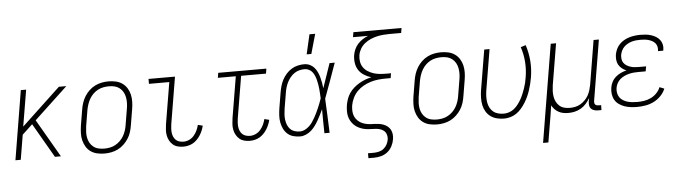

<svg xmlns="http://www.w3.org/2000/svg" viewBox="-54 -986 5108 1438"><g transform="rotate(-5 2500.0 -266.5)"><path d="M326 0 177 -258 100 -186 69 0H29L115 -520H155L109 -246L401 -520H457L206 -285L371 0Z M699 8Q671 8 644 2Q617 -4 595.5 -19Q574 -34 560.5 -56.5Q547 -79 540.5 -105Q534 -131 535 -159Q536 -187 540 -215L560 -335Q564 -361 572.5 -386Q581 -411 595 -433.5Q609 -456 629 -475Q649 -494 673 -506Q697 -518 723 -523Q749 -528 774 -528Q802 -528 829 -522Q856 -516 877.5 -501Q899 -486 913 -463.5Q927 -441 933 -415Q939 -389 938.5 -361Q938 -333 933 -305L913 -185Q909 -159 901 -134Q893 -109 878.5 -86.5Q864 -64 844 -45Q824 -26 800 -14Q776 -2 750 3Q724 8 699 8ZM700 -29Q720 -29 741.5 -33Q763 -37 782.5 -47.5Q802 -58 818.5 -74Q835 -90 846 -109Q857 -128 864 -149Q871 -170 874 -191L894 -311Q898 -333 898.5 -355Q899 -377 895 -398Q891 -419 881 -437Q871 -455 854.5 -468Q838 -481 817.5 -486Q797 -491 774 -491Q754 -491 732.5 -487Q711 -483 691 -472.5Q671 -462 655 -446Q639 -430 628 -411Q617 -392 610 -371Q603 -350 599 -329L579 -209Q576 -187 575 -165Q574 -143 578 -122Q582 -101 592 -83Q602 -65 618.5 -52Q635 -39 656 -34Q677 -29 700 -29Z M1291 8Q1269 8 1248.5 2.5Q1228 -3 1213 -16Q1198 -29 1188 -47Q1178 -65 1174 -86Q1170 -107 1171.5 -128.5Q1173 -150 1176 -172L1228 -483H1075V-520H1274L1215 -166Q1213 -150 1212 -134Q1211 -118 1213 -102.5Q1215 -87 1221 -73Q1227 -59 1238 -48.5Q1249 -38 1264.5 -33.5Q1280 -29 1296 -29Q1317 -29 1338 -38.5Q1359 -48 1374 -65.5Q1389 -83 1398.5 -103.5Q1408 -124 1413 -145L1449 -136Q1445 -118 1437.5 -100Q1430 -82 1419.5 -65.5Q1409 -49 1395 -34.5Q1381 -20 1364.5 -10.5Q1348 -1 1329 3.5Q1310 8 1291 8Z M1791 8Q1769 8 1748.5 2.5Q1728 -3 1713 -16Q1698 -29 1688 -47Q1678 -65 1674 -86Q1670 -107 1671.5 -128.5Q1673 -150 1676 -172L1728 -483H1593L1599 -520H1961L1955 -483H1768L1715 -166Q1713 -150 1712 -134Q1711 -118 1713 -102.5Q1715 -87 1721 -73Q1727 -59 1738 -48.5Q1749 -38 1764.5 -33.5Q1780 -29 1796 -29Q1817 -29 1838 -38.5Q1859 -48 1874 -65.5Q1889 -83 1898.5 -103.5Q1908 -124 1913 -145L1949 -136Q1945 -118 1937.5 -100Q1930 -82 1919.5 -65.5Q1909 -49 1895 -34.5Q1881 -20 1864.5 -10.5Q1848 -1 1829 3.5Q1810 8 1791 8Z M2170 8Q2143 8 2118 1Q2093 -6 2074.5 -22.5Q2056 -39 2045 -62Q2034 -85 2029.5 -110Q2025 -135 2026.5 -162Q2028 -189 2032 -215L2052 -335Q2056 -359 2063 -383Q2070 -407 2082 -429Q2094 -451 2111.5 -470.5Q2129 -490 2151 -503.5Q2173 -517 2197.5 -522.5Q2222 -528 2245 -528Q2268 -528 2287.5 -519Q2307 -510 2320.5 -494.5Q2334 -479 2343 -460Q2352 -441 2357.5 -420.5Q2363 -400 2367 -379Q2371 -358 2373 -336Q2389 -382 2404.5 -428Q2420 -474 2436 -520H2475Q2451 -454 2428 -388Q2405 -322 2380 -257Q2384 -193 2386 -128.5Q2388 -64 2391 0H2352Q2351 -45 2350.5 -90.5Q2350 -136 2350 -181Q2340 -160 2330 -139.5Q2320 -119 2308.5 -99Q2297 -79 2283.5 -60.5Q2270 -42 2252.5 -26.5Q2235 -11 2213 -1.5Q2191 8 2170 8ZM2171 -29Q2189 -29 2206.5 -37.5Q2224 -46 2239 -59.5Q2254 -73 2265 -89Q2276 -105 2285.5 -122Q2295 -139 2303.5 -156.5Q2312 -174 2319.5 -191.5Q2327 -209 2334 -227Q2341 -245 2347 -263Q2346 -281 2345 -298.5Q2344 -316 2342.5 -333Q2341 -350 2338 -367Q2335 -384 2331 -400.5Q2327 -417 2320.5 -433Q2314 -449 2304 -462Q2294 -475 2278.5 -483Q2263 -491 2245 -491Q2226 -491 2206 -486Q2186 -481 2169 -469.5Q2152 -458 2138 -441Q2124 -424 2115 -406Q2106 -388 2100 -368.5Q2094 -349 2091 -329L2071 -209Q2068 -189 2066.5 -168Q2065 -147 2067.5 -127Q2070 -107 2077 -88.5Q2084 -70 2097.5 -56Q2111 -42 2130.5 -35.5Q2150 -29 2171 -29ZM2271 -600 2305 -748H2348L2306 -600Z M2664 215V178H2707Q2725 178 2745 173.5Q2765 169 2781 156.5Q2797 144 2807 126Q2817 108 2820 89Q2823 69 2817 50Q2811 31 2795.5 19.5Q2780 8 2760.5 4Q2741 0 2720.5 0Q2700 0 2679 -2Q2658 -4 2639.5 -9.5Q2621 -15 2604 -24.5Q2587 -34 2574 -47.5Q2561 -61 2551.5 -78Q2542 -95 2538 -114Q2534 -133 2534.5 -153.5Q2535 -174 2538 -195Q2542 -218 2550 -241Q2558 -264 2572 -284.5Q2586 -305 2605.5 -322Q2625 -339 2646.5 -351.5Q2668 -364 2691 -373Q2714 -382 2738 -387Q2709 -396 2684.5 -411.5Q2660 -427 2644.5 -450.5Q2629 -474 2624.5 -504Q2620 -534 2625 -565Q2629 -587 2638.5 -608Q2648 -629 2664 -646.5Q2680 -664 2700 -677Q2720 -690 2741 -698H2628L2634 -735H2996L2990 -698H2904Q2880 -698 2856 -696Q2832 -694 2807.5 -688.5Q2783 -683 2759 -672.5Q2735 -662 2714.5 -645.5Q2694 -629 2681 -606.5Q2668 -584 2664 -560Q2660 -535 2664 -511Q2668 -487 2681 -468Q2694 -449 2713.5 -436.5Q2733 -424 2755 -416.5Q2777 -409 2802 -406.5Q2827 -404 2852 -404H2888L2882 -368H2846Q2817 -368 2788.5 -365Q2760 -362 2732 -353.5Q2704 -345 2677 -330Q2650 -315 2629 -293.5Q2608 -272 2595 -244.5Q2582 -217 2577 -189Q2574 -168 2575 -146Q2576 -124 2584.5 -105.5Q2593 -87 2608 -73Q2623 -59 2642 -51Q2661 -43 2682.5 -40Q2704 -37 2725 -37H2726Q2744 -36 2762.5 -34Q2781 -32 2798 -25.5Q2815 -19 2828.5 -8.5Q2842 2 2850.5 17.5Q2859 33 2861 51.5Q2863 70 2860 89Q2856 115 2843 140.5Q2830 166 2808 183.5Q2786 201 2759.5 208Q2733 215 2707 215Z M3199 8Q3171 8 3144 2Q3117 -4 3095.5 -19Q3074 -34 3060.5 -56.5Q3047 -79 3040.5 -105Q3034 -131 3035 -159Q3036 -187 3040 -215L3060 -335Q3064 -361 3072.5 -386Q3081 -411 3095 -433.5Q3109 -456 3129 -475Q3149 -494 3173 -506Q3197 -518 3223 -523Q3249 -528 3274 -528Q3302 -528 3329 -522Q3356 -516 3377.5 -501Q3399 -486 3413 -463.5Q3427 -441 3433 -415Q3439 -389 3438.5 -361Q3438 -333 3433 -305L3413 -185Q3409 -159 3401 -134Q3393 -109 3378.5 -86.5Q3364 -64 3344 -45Q3324 -26 3300 -14Q3276 -2 3250 3Q3224 8 3199 8ZM3200 -29Q3220 -29 3241.5 -33Q3263 -37 3282.5 -47.5Q3302 -58 3318.5 -74Q3335 -90 3346 -109Q3357 -128 3364 -149Q3371 -170 3374 -191L3394 -311Q3398 -333 3398.5 -355Q3399 -377 3395 -398Q3391 -419 3381 -437Q3371 -455 3354.5 -468Q3338 -481 3317.5 -486Q3297 -491 3274 -491Q3254 -491 3232.5 -487Q3211 -483 3191 -472.5Q3171 -462 3155 -446Q3139 -430 3128 -411Q3117 -392 3110 -371Q3103 -350 3099 -329L3079 -209Q3076 -187 3075 -165Q3074 -143 3078 -122Q3082 -101 3092 -83Q3102 -65 3118.5 -52Q3135 -39 3156 -34Q3177 -29 3200 -29Z M3703 8Q3675 8 3649 1.5Q3623 -5 3602 -20Q3581 -35 3567.5 -57.5Q3554 -80 3548.5 -106Q3543 -132 3543.5 -160Q3544 -188 3548 -215L3599 -520H3639L3587 -209Q3584 -188 3583.5 -166Q3583 -144 3586.5 -123Q3590 -102 3599.5 -84Q3609 -66 3624.5 -53Q3640 -40 3661 -34.5Q3682 -29 3704 -29Q3724 -29 3744.5 -36Q3765 -43 3782 -57Q3799 -71 3812.5 -89Q3826 -107 3836.5 -126Q3847 -145 3855 -164.5Q3863 -184 3870 -204Q3877 -224 3882 -244.5Q3887 -265 3890 -286Q3900 -345 3895.5 -403Q3891 -461 3873 -514L3911 -526Q3930 -469 3935 -406.5Q3940 -344 3929 -280Q3925 -256 3919 -232.5Q3913 -209 3905.5 -186Q3898 -163 3887.5 -140Q3877 -117 3863.5 -95.5Q3850 -74 3833.5 -54.5Q3817 -35 3796 -20.5Q3775 -6 3750.5 1Q3726 8 3703 8Z M3977 215 4099 -520H4139L4087 -209Q4084 -188 4083 -166.5Q4082 -145 4085.5 -124Q4089 -103 4098 -85Q4107 -67 4122 -53.5Q4137 -40 4157.5 -34.5Q4178 -29 4200 -29Q4220 -29 4240 -33Q4260 -37 4278.5 -47.5Q4297 -58 4313 -74Q4329 -90 4339.5 -108.5Q4350 -127 4356 -147Q4362 -167 4366 -187L4421 -520H4461L4385 -64Q4384 -57 4385 -50Q4386 -43 4390.5 -38Q4395 -33 4402 -31Q4409 -29 4416 -29H4435L4434 8H4409Q4394 8 4380 4Q4366 0 4356.5 -10Q4347 -20 4345 -34.5Q4343 -49 4345 -64L4350 -90Q4337 -68 4320 -48.5Q4303 -29 4280.5 -16Q4258 -3 4234 2.5Q4210 8 4186 8Q4166 8 4147.5 4.5Q4129 1 4112.5 -8Q4096 -17 4083.5 -30Q4071 -43 4062 -60Q4056 -18 4049 24Q4042 66 4035 107L4017 215Z M4703 8Q4679 8 4654.5 5Q4630 2 4608.5 -5.5Q4587 -13 4567.5 -26.5Q4548 -40 4536.5 -59.5Q4525 -79 4521.5 -103Q4518 -127 4522 -152Q4525 -173 4535.5 -194Q4546 -215 4564 -231Q4582 -247 4603 -256.5Q4624 -266 4646 -272Q4628 -279 4613 -291Q4598 -303 4588.5 -319.5Q4579 -336 4577 -356Q4575 -376 4578 -397Q4582 -418 4591 -437.5Q4600 -457 4615.5 -473Q4631 -489 4650.5 -500Q4670 -511 4690.5 -517Q4711 -523 4732 -525.5Q4753 -528 4773 -528Q4794 -528 4814 -526Q4834 -524 4853 -518Q4872 -512 4889 -502Q4906 -492 4918 -476.5Q4930 -461 4934.5 -441.5Q4939 -422 4935 -401L4934 -395H4894L4895 -399Q4897 -415 4893.5 -429.5Q4890 -444 4880.5 -455Q4871 -466 4858 -473Q4845 -480 4831 -484Q4817 -488 4801.5 -489.5Q4786 -491 4770 -491Q4754 -491 4738 -489.5Q4722 -488 4706 -483.5Q4690 -479 4674.5 -470.5Q4659 -462 4647 -450Q4635 -438 4627.5 -422.5Q4620 -407 4617 -391Q4615 -375 4617 -359Q4619 -343 4628 -330.5Q4637 -318 4650 -310Q4663 -302 4678 -297Q4693 -292 4709.5 -290.5Q4726 -289 4742 -289H4796L4789 -252H4735Q4717 -252 4699.5 -250.5Q4682 -249 4664 -244.5Q4646 -240 4628.5 -232Q4611 -224 4596.5 -211.5Q4582 -199 4573 -182Q4564 -165 4561 -147Q4558 -128 4561.5 -109.5Q4565 -91 4575 -76.5Q4585 -62 4600.5 -52.5Q4616 -43 4633 -38Q4650 -33 4669 -31Q4688 -29 4707 -29Q4733 -29 4758.5 -33Q4784 -37 4808.5 -48.5Q4833 -60 4852.5 -80Q4872 -100 4882 -125L4917 -111Q4905 -81 4881 -56.5Q4857 -32 4827.5 -17.5Q4798 -3 4766 2.5Q4734 8 4703 8Z"/></g></svg>

Font: Iosevka Extralight
Style: Italic
Weight: 200
Italic angle: -9°
Monospace: yes
Designer: Belleve Invis
Foundry: Belleve Invis
Version: Version 32.5.0; ttfautohint (v1.8.4)